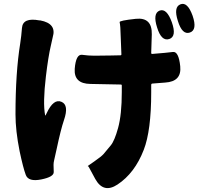

<svg xmlns="http://www.w3.org/2000/svg" viewBox="-20 -865 1040 979"><path d="M579 76Q508 123 466 48L433 -13Q429 -19 427 -18Q425 -17 461 -42Q497 -67 508 -79.5Q519 -92 545 -124Q564 -147 582 -212Q601 -281 601 -395V-429Q601 -434 596 -434L441 -437Q356 -438 361 -514Q367 -590 399 -585.5Q431 -581 461 -581Q503 -581 545 -582L594 -583Q599 -583 599 -588L596 -665Q595 -706 593.5 -725Q592 -744 590 -752Q588 -760 672 -769Q756 -778 754 -690L751 -595Q751 -590 756 -590Q832 -596 861.5 -600Q891 -604 899 -527Q907 -449 822 -444L758 -439Q751 -439 751 -432V-394Q751 -199 713 -101Q667 18 579 76ZM190 50Q125 63 111.5 27Q98 -9 80 -94Q59 -199 59 -282Q59 -495 83 -643Q89 -682 92 -722Q96 -777 181 -761H185Q270 -745 249 -676Q248 -671 239 -631Q226 -576 214 -475Q198 -340 210 -278Q211 -273 213 -278L218 -288Q253 -363 293 -346Q333 -330 306 -252Q290 -205 269 -106Q260 -64 256.5 -50Q253 -36 253 -24.5Q253 -13 254 12Q255 37 190 50ZM843 -666Q803 -653 781 -725Q758 -797 794 -811Q830 -824 856 -752Q882 -679 843 -666ZM948 -699Q909 -686 887 -758Q864 -829 900 -843Q936 -857 962 -785Q987 -712 948 -699Z"/></svg>

Font: Resource Han Rounded TW Heavy
Style: Regular
Weight: 900
Designer: Cyano Hao (round all glyphs); Ryoko NISHIZUKA 西塚涼子 (kana, bopomofo & ideographs); Paul D. Hunt (Latin, Greek & Cyrillic)
Foundry: Cyano Hao
Version: 0.990